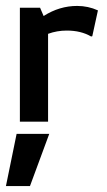

<svg xmlns="http://www.w3.org/2000/svg" viewBox="-20 -410 359 647"><path d="M0 0ZM47 -384V0H142V-296Q172 -307 205 -307Q253 -307 287 -287L291 -288L310 -375Q277 -390 240 -390Q180 -390 127 -356L115 -384ZM0 217H81L146 41H36Z"/></svg>

Font: Cambay Devanagari
Style: Regular
Weight: 700
Designer: Pooja Saxena
Foundry: Pooja Saxena
Version: Version 1.095;PS 001.095;hotconv 1.0.70;makeotf.lib2.5.58329